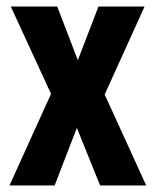

<svg xmlns="http://www.w3.org/2000/svg" viewBox="-20 -567 475 587"><path d="M136 -280 13 -547H155L218 -383L281 -547H422L300 -278L427 0H286L215 -176L147 0H9Z"/></svg>

Font: Noto Sans Khmer ExtraCondensed
Style: Bold
Weight: 700
Width: 2
Designer: Danh Hong and the Monotype Design Team
Foundry: Monotype Imaging Inc.
Version: Version 2.004